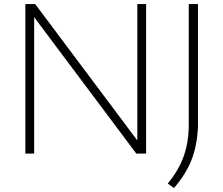

<svg xmlns="http://www.w3.org/2000/svg" viewBox="-20 -760 1105 950"><path d="M659.5 -740H703V0H654.5L149 -675V0H105.5V-740H154L659.5 -65ZM810 148Q864 83 889 12.8Q914 -57.5 914 -143.5V-740H959.5V-127Q954.5 -38.5 927.8 30.8Q901 100 841 170.5Z"/></svg>

Font: Encode Sans Expanded ExtraLight
Style: Regular
Weight: 275
Width: 7
Designer: Multiple Designers
Foundry: Impallari Type
Version: Version 2.000